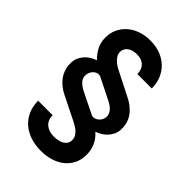

<svg xmlns="http://www.w3.org/2000/svg" viewBox="-256 -841 1091 1091"><g transform="rotate(45 289.5 -295.0)"><path d="M367.2 -549.7Q367.2 -566.4 362.2 -580.8Q357.2 -595.2 347.1 -605.6Q337 -616.1 321.7 -622Q306.5 -627.8 285.5 -627.8Q268.1 -627.8 253.7 -623.4Q239.3 -619 229.2 -611.2Q219.1 -603.3 213.6 -592.5Q208.1 -581.7 208.1 -568.9Q208.1 -555 214.8 -542.8Q221.6 -530.5 231.9 -520.4Q242.2 -510.3 254.6 -502.3Q267 -494.3 278.4 -489L415.1 -419.7Q424.4 -415.1 436.6 -408.2Q448.9 -401.3 461.5 -391.5Q474.1 -381.7 486.2 -369Q498.2 -356.2 507.3 -339.8Q516.3 -323.5 521.1 -303.3Q525.9 -283 524.5 -258.5Q523.1 -237.2 514 -219.1Q505 -201 491.5 -187.1Q478 -173.3 462.2 -163.9Q446.4 -154.5 431.8 -149.9L430.8 -148.4Q487.2 -99.1 487.9 -22Q487.9 19.2 472.1 50.6Q456.3 82 429.2 103.5Q402 125 365.6 136Q329.2 147 287.6 147Q240.8 147 201.7 133.7Q162.6 120.4 134.6 95.5Q106.5 70.7 91.1 35.3Q75.6 0 75.6 -44H192.1Q192.1 -24.5 198.5 -9.4Q204.9 5.7 217 16.2Q229 26.6 245.9 32Q262.8 37.3 283.7 37.3Q297.9 37.3 313.2 34.4Q328.5 31.6 341.3 24.9Q354 18.1 362.6 6.6Q371.1 -5 371.1 -22Q371.1 -38 364.2 -50.2Q357.2 -62.5 347.1 -72.1Q337 -81.7 324.8 -89Q312.5 -96.2 301.8 -101.9L165.1 -169.7Q155.5 -174.4 143.3 -181.3Q131 -188.2 118.3 -198.2Q105.5 -208.1 93.6 -221.1Q81.7 -234 72.6 -250.5Q63.6 -267 58.6 -287.3Q53.6 -307.5 55 -332.4Q56.1 -353.7 64.8 -371.6Q73.5 -389.6 86.6 -403.6Q99.8 -417.6 115.9 -427.4Q132.1 -437.1 148.4 -441.8V-443.5Q122.9 -468.4 107.2 -499.1Q91.6 -529.8 91.6 -568.9Q91.6 -605.1 106 -636Q120.4 -666.9 146 -689.5Q171.5 -712 207.2 -724.6Q242.9 -737.2 285.5 -737.2Q330.3 -737.2 366.7 -723.2Q403.1 -709.2 429 -684.1Q454.9 -659.1 468.9 -624.8Q483 -590.6 483 -549.7ZM415.5 -253.6Q416.2 -264.9 412.3 -275.2Q408.4 -285.5 400.4 -294.7Q392.4 -304 381 -312.1Q369.7 -320.3 355.1 -327.1L229.4 -389.9Q222.3 -393.5 213.8 -393.5Q204.9 -393.5 196.2 -389.4Q187.5 -385.3 180.4 -377.8Q173.3 -370.4 168.7 -360.1Q164.1 -349.8 163.4 -337.4Q161.6 -313.6 178.6 -295.3Q195.7 -277 224.8 -263.1L347.7 -202.4Q354.4 -198.9 362.6 -198.9Q371.4 -198.9 380.5 -202.8Q389.6 -206.7 397.2 -214Q404.8 -221.2 409.8 -231.4Q414.8 -241.5 415.5 -253.6Z"/></g></svg>

Font: Interop SemBd
Style: Regular
Weight: 600
Designer: Rasmus Andersson, Google, Jang Haemin
Foundry: jhaemin
Version: Version 1.008